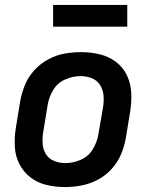

<svg xmlns="http://www.w3.org/2000/svg" viewBox="-20 -749 616 777"><path d="M243 8Q276 8 310 1.5Q344 -5 375.5 -21.5Q407 -38 431.5 -65Q456 -92 469.5 -124Q483 -156 489 -189L507 -299Q513 -337 511 -375Q509 -413 493 -445.5Q477 -478 448 -499.5Q419 -521 382.5 -529.5Q346 -538 308 -538Q275 -538 241 -532Q207 -526 175.5 -509Q144 -492 119.5 -465.5Q95 -439 81.5 -406.5Q68 -374 62 -341L44 -231Q38 -193 40 -155Q42 -117 58.5 -85Q75 -53 103.5 -31Q132 -9 168.5 -0.5Q205 8 243 8ZM245 -89Q221 -89 199.5 -97.5Q178 -106 166 -125Q154 -144 152.5 -167.5Q151 -191 155 -215L173 -325Q178 -356 195.5 -385Q213 -414 244 -427.5Q275 -441 306 -441Q330 -441 351.5 -432.5Q373 -424 385 -405Q397 -386 399 -362.5Q401 -339 397 -315L378 -205Q373 -174 355.5 -145Q338 -116 307 -102.5Q276 -89 245 -89ZM195 -641H495V-729H195Z"/></svg>

Font: Iosevka Sparkle SmBdObl
Style: Regular
Weight: 600
Italic angle: -9°
Designer: Belleve Invis
Foundry: Belleve Invis
Version: Version 4.5.0; ttfautohint (v1.8.3)